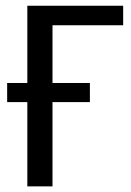

<svg xmlns="http://www.w3.org/2000/svg" viewBox="-20 -662 465 682"><path d="M417.5 -572.3H166.5V-367.2H299.3V-299.3H166.5V0H77.1V-299.3H5.4V-367.2H77.1V-641.6H417.5Z"/></svg>

Font: Carlito
Style: Regular
Weight: 400
Designer: Lukasz Dziedzic
Foundry: tyPoland Lukasz Dziedzic
Version: Version 1.104